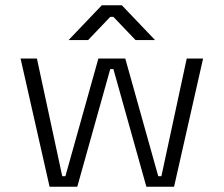

<svg xmlns="http://www.w3.org/2000/svg" viewBox="-20 -708 848 728"><path d="M273 0H168L58 -486H120L216 -40H228L353 -486H455L580 -40H592L688 -486H750L640 0H535L410 -446H398ZM314 -556H240L366 -688H442L568 -556H494L410 -644H398Z"/></svg>

Font: Space Grotesk Variable Light
Style: Regular
Weight: 300
Designer: Florian Karsten
Foundry: Florian Karsten
Version: Version 2.000